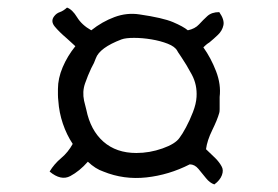

<svg xmlns="http://www.w3.org/2000/svg" viewBox="-20 -633 734 507"><path d="M560 -377Q560 -375 560 -370Q560 -365 560 -360Q560 -352 560 -345Q560 -338 559 -335Q554 -317 540.5 -289.5Q527 -262 524 -239Q538 -226 548.5 -215.5Q559 -205 565 -194Q571 -184 566 -170.5Q561 -157 546 -146Q534 -150 524 -162.5Q514 -175 504 -187Q494 -199 481 -199Q426 -171 366.5 -164.5Q307 -158 253 -180Q232 -187 212 -206Q190 -181 165.5 -168Q141 -155 111 -180Q123 -200 141.5 -215.5Q160 -231 172 -253Q156 -277 146 -306.5Q136 -336 134 -367Q133 -375 133 -383Q133 -391 133 -398Q133 -426 145.5 -455.5Q158 -485 179 -511Q173 -517 167 -522Q161 -527 156 -532Q136 -549 124.5 -563Q113 -577 123 -590Q129 -598 138 -601Q147 -604 157 -613Q171 -608 183.5 -587.5Q196 -567 221 -553Q250 -576 282.5 -588Q315 -600 348 -595Q410 -586 437 -574.5Q464 -563 476 -553Q495 -557 505.5 -568.5Q516 -580 527.5 -590.5Q539 -601 559 -601Q573 -581 570 -566.5Q567 -552 555.5 -541Q544 -530 533 -521Q528 -518 524 -514.5Q520 -511 517 -508Q537 -480 550.5 -445Q564 -410 560 -377ZM499 -377Q501 -409 486.5 -436Q472 -463 459 -482Q456 -487 453 -491Q450 -495 448 -499Q442 -510 423 -517.5Q404 -525 380 -529Q356 -533 334 -533Q312 -533 301 -529Q243 -507 233 -479Q231 -473 228 -466.5Q225 -460 221 -453Q212 -434 204.5 -412.5Q197 -391 202 -367L208 -343Q219 -289 253 -259Q287 -229 340 -229Q375 -229 409 -241Q443 -253 454 -269Q461 -278 471 -296.5Q481 -315 489.5 -337Q498 -359 499 -377Z"/></svg>

Font: Yuji Syuku
Style: Regular
Weight: 400
Designer: Kataoka Yuji
Foundry: Kinuta Font Factory
Version: Version 3.002